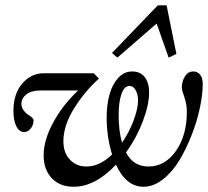

<svg xmlns="http://www.w3.org/2000/svg" viewBox="-20 -695 787 726"><path d="M423.8 -477.1 403.3 -494.6 576.7 -674.8H609.9L647 -491.2L617.7 -477.1L572.3 -606ZM258.3 11.2Q206.5 11.2 175.8 -21.2Q145 -53.7 145 -107.9Q145 -164.1 180.2 -230Q215.3 -295.9 275.4 -353H134.8Q98.1 -353 79.6 -338.1Q61 -323.2 61 -302.2Q61 -290 68.1 -279.5Q75.2 -269 84 -263.2Q92.8 -257.3 99.9 -251.5Q106.9 -245.6 106.9 -240.7Q106.9 -222.7 96.4 -209.2Q85.9 -195.8 71.3 -195.8Q52.7 -195.8 41.7 -217.5Q30.8 -239.3 30.8 -275.4Q30.8 -340.3 64.2 -379.2Q97.7 -418 145.5 -418H334.5L354 -397.9Q298.8 -347.7 259.3 -283.7Q219.7 -219.7 219.7 -160.6Q219.7 -117.7 244.1 -91.6Q268.6 -65.4 306.6 -65.4Q356.9 -65.4 403.8 -110.8Q383.3 -178.2 383.3 -250Q383.3 -297.4 393.6 -335.9Q403.8 -374.5 426.3 -399.7Q448.7 -424.8 480 -424.8Q510.7 -424.8 527.3 -403.3Q543.9 -381.8 543.9 -346.2Q543.9 -298.8 520 -236.1Q496.1 -173.3 456.5 -118.2Q484.4 -65.4 541.5 -65.4Q604 -65.4 645.3 -124.3Q686.5 -183.1 686.5 -271.5Q686.5 -301.8 677 -327.9Q667.5 -354 667.5 -364.7Q667.5 -386.7 679 -405.8Q690.4 -424.8 711.4 -424.8Q727.1 -424.8 736.8 -412.6Q746.6 -400.4 746.6 -377Q746.6 -338.9 736.1 -288.6Q725.6 -238.3 705.3 -186Q685.1 -133.8 658.7 -89.6Q632.3 -45.4 596.4 -17.1Q560.5 11.2 522.9 11.2Q457 11.2 418.5 -72.3Q339.8 11.2 258.3 11.2ZM428.7 -260.3Q428.7 -200.2 441.4 -155.3Q468.8 -195.3 485.4 -240Q502 -284.7 502 -314.9Q502 -336.9 493.2 -353.5Q484.4 -370.1 469.7 -370.1Q450.2 -370.1 439.5 -340.1Q428.7 -310.1 428.7 -260.3Z"/></svg>

Font: Elstob 18pt
Style: Italic
Weight: 400
Italic angle: -20°
Designer: Peter S. Baker
Version: Version 1.015